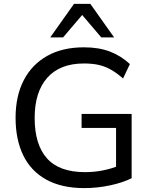

<svg xmlns="http://www.w3.org/2000/svg" viewBox="-20 -957 773 986"><path d="M413 9Q297 9 218 -34.5Q139 -78 99.5 -159Q60 -240 60 -352Q60 -464 102 -545Q144 -626 222.5 -670Q301 -714 411 -714Q488 -714 545 -692Q602 -670 647 -628L612 -554Q580 -582 550 -599Q520 -616 487.5 -623.5Q455 -631 411 -631Q288 -631 223 -558Q158 -485 158 -351Q158 -215 221 -144Q284 -73 417 -73Q464 -73 509 -82Q554 -91 595 -108L576 -61V-300H399V-372H656V-42Q611 -19 545 -5Q479 9 413 9ZM238 -765 360 -937H444L566 -765H500L402 -880L304 -765Z"/></svg>

Font: Mulish Medium
Style: Regular
Weight: 500
Designer: Vernon Adams
Foundry: Vernon Adams
Version: Version 3.603; ttfautohint (v1.8.3)